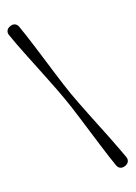

<svg xmlns="http://www.w3.org/2000/svg" viewBox="-135 -838 753 1062"><g transform="rotate(-15 241.0 -307.0)"><path d="M219.5 -297.5Q231 -273 245.2 -239.2Q259.5 -205.5 275.5 -166Q291.5 -126.5 308 -85.2Q324.5 -44 341 -3.8Q357.5 36.5 372 71.5Q386.5 106.5 399 133Q405.5 147 418.2 151.2Q431 155.5 446.5 148.5Q462 141.5 466.8 128.8Q471.5 116 465 102Q453 76 436.5 41.8Q420 7.5 400.8 -31Q381.5 -69.5 361.2 -109.2Q341 -149 322 -187Q303 -225 286.8 -258Q270.5 -291 259.5 -315.5Q248 -340.5 233.8 -374.5Q219.5 -408.5 203.5 -448Q187.5 -487.5 170.8 -529Q154 -570.5 137.8 -610.5Q121.5 -650.5 106.5 -685.8Q91.5 -721 79.5 -747Q73 -761 60.2 -765.5Q47.5 -770 32 -762.5Q16.5 -755.5 11.8 -743Q7 -730.5 13.5 -716.5Q25 -690 41.8 -655.5Q58.5 -621 78 -582.5Q97.5 -544 117.8 -504Q138 -464 157 -426Q176 -388 192.2 -355.2Q208.5 -322.5 219.5 -297.5Z"/></g></svg>

Font: Fraunces 24pt
Style: Regular
Weight: 400
Version: Version 1.000;[b76b70a41]